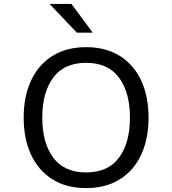

<svg xmlns="http://www.w3.org/2000/svg" viewBox="-20 -949 880 981"><path d="M101 -348Q101 -456 138.5 -537Q176 -618 247.5 -663Q319 -708 420 -708Q521 -708 592.5 -663Q664 -618 701.5 -537Q739 -456 739 -348Q739 -240 701.5 -159Q664 -78 592.5 -33Q521 12 420 12Q319 12 247.5 -33Q176 -78 138.5 -159Q101 -240 101 -348ZM644 -348Q644 -477 588 -552.5Q532 -628 420 -628Q308 -628 252 -552.5Q196 -477 196 -348Q196 -219 252 -143.5Q308 -68 420 -68Q532 -68 588 -143.5Q644 -219 644 -348ZM373 -782 233 -929H345L454 -782Z"/></svg>

Font: AmikoRegular
Style: Regular
Weight: 400
Designer: Pablo Impallari, Rodrigo Fuenzalida, Andres Torresi
Foundry: Impallari Type
Version: Version 1.000; ttfautohint (v1.3)